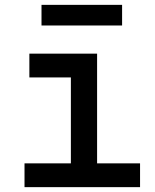

<svg xmlns="http://www.w3.org/2000/svg" viewBox="-20 -771 640 791"><path d="M81 0V-98H272V-452H101V-550H380V-98H557V0ZM151 -666V-751H483V-666Z"/></svg>

Font: JetBrains Mono SemiBold
Style: Regular
Weight: 472
Monospace: yes
Designer: Philipp Nurullin, Konstantin Bulenkov
Foundry: JetBrains
Version: Version 2.305; ttfautohint (v1.8.4.7-5d5b)